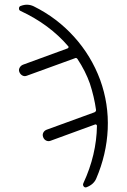

<svg xmlns="http://www.w3.org/2000/svg" viewBox="-20 -777 540 819"><path d="M267.6 -570.3Q270.5 -571.3 272 -574.2Q273.4 -577.1 271.5 -579.1Q191.4 -672.9 67.4 -730.5Q60.5 -733.4 61 -741.7Q61.5 -750 69.3 -752Q97.7 -762.7 124 -750Q222.7 -701.2 295.9 -620.1Q369.1 -539.1 407.2 -436.5Q444.3 -334 439.5 -226.1Q434.6 -118.2 390.6 -15.6Q379.9 9.8 349.6 21.5Q341.8 24.4 336.9 18.1Q332 11.7 335.9 3.9Q391.6 -116.2 393.6 -240.2Q393.6 -243.2 391.1 -245.1Q388.7 -247.1 385.7 -246.1L196.3 -176.8Q186.5 -172.9 177.2 -177.2Q168 -181.6 164.1 -191.9Q160.2 -202.1 164.6 -210.9Q168.9 -219.7 178.7 -223.6L382.8 -297.9Q390.6 -301.8 389.6 -308.6Q381.8 -364.3 363.3 -420.9Q344.7 -473.6 310.5 -525.4Q305.7 -532.2 298.8 -528.3L94.7 -454.1Q85 -450.2 76.2 -454.6Q67.4 -459 63 -468.8Q58.6 -478.5 63.5 -487.8Q68.4 -497.1 78.1 -501Z"/></svg>

Font: Rounded-X Mgen+ 1m light
Style: Regular
Weight: 200
Designer: [Source Han Sans]
Ryoko NISHIZUKA  (kana & ideographs); Paul D. Hunt (Latin, Greek & Cyrillic); Wenlong ZHANG  (bopomofo
Version: Version 1.059.20150602